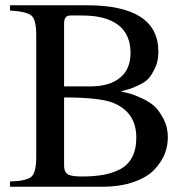

<svg xmlns="http://www.w3.org/2000/svg" viewBox="-20 -711 736 731"><path d="M619 -188Q619 -156 607.5 -126Q596 -96 569 -66.5Q542 -37 490 -18.5Q438 0 367 0H18V-20Q83 -22 100.5 -39Q118 -56 118 -114V-577Q118 -635 100.5 -651Q83 -667 18 -671V-691H310Q583 -691 583 -514Q583 -479 570.5 -452.5Q558 -426 545.5 -412Q533 -398 505.5 -385.5Q478 -373 470.5 -371.5Q463 -370 440 -363Q465 -357 477 -354Q489 -351 520.5 -336.5Q552 -322 569.5 -305Q587 -288 603 -257.5Q619 -227 619 -188ZM291 -39Q337 -39 371.5 -45Q406 -51 436 -66Q466 -81 482.5 -111.5Q499 -142 499 -187Q499 -283 412 -319Q361 -340 224 -340V-81Q224 -57 237.5 -48Q251 -39 291 -39ZM224 -382H323Q397 -382 437 -415Q477 -448 477 -509Q477 -580 430 -616Q383 -652 293 -652H247Q224 -652 224 -621Z"/></svg>

Font: MM Ethnic
Style: Regular
Weight: 400
Designer: Khon Soe Zaw Thu
Version: Version 1.00 July 18, 2016, initial release